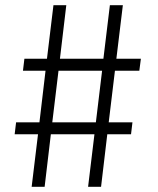

<svg xmlns="http://www.w3.org/2000/svg" viewBox="-20 -720 610 740"><path d="M42 -248.5H132L155.5 -447.5H68.5L74 -493.5H161L186 -700H235.5L211 -493.5H378.5L403.5 -700H453.5L428.5 -493.5H523L517 -447.5H423L399 -248.5H490.5L485 -202.5H393.5L369.5 0H319.5L344 -202.5H176L152 0H102L126.5 -202.5H36.5ZM181.5 -248.5H349.5L373.5 -447.5H205.5Z"/></svg>

Font: League Mono Narrow UltraLight
Style: Regular
Weight: 200
Width: 3
Designer: Tyler Finck
Foundry: The League of Moveable Type / Tyler Finck
Version: Version 2.210